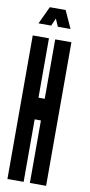

<svg xmlns="http://www.w3.org/2000/svg" viewBox="-98 -929 455 968"><g transform="rotate(10 129.0 -445.0)"><path d="M75 -890 33 -800H98L115 -839L132 -800H197L156 -890ZM130 0H213V-735H130V-431H98V-735H15V0H98V-320H130Z"/></g></svg>

Font: League Gothic Condensed
Style: Regular
Weight: 400
Width: 3
Designer: Tyler Finck
Foundry: The League of Moveable Type
Version: Version 1.001;PS 001.001;hotconv 1.0.56;makeotf.lib2.0.21325